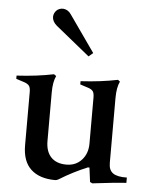

<svg xmlns="http://www.w3.org/2000/svg" viewBox="-53 -778 659 831"><g transform="rotate(5 276.5 -363.0)"><path d="M526 -30V-7Q477 -4 414 4L379 8L369 3L361 -59H354Q291 -33 233 3Q225 8 218 8Q150 8 112.5 -26.5Q75 -61 75 -131V-362Q75 -381 69 -389Q63 -397 49 -402L12 -414V-428Q101 -433 173 -448L183 -441Q170 -415 170 -368V-158Q170 -112 193.5 -87.5Q217 -63 260 -63Q301 -63 326.5 -91Q352 -119 352 -162V-362Q352 -381 346.5 -389Q341 -397 327 -402L290 -414V-428Q378 -433 451 -448L460 -441Q447 -415 447 -368V-86Q447 -55 466 -42Q485 -29 526 -30ZM167 -658Q147 -675 147 -696Q148 -712 159 -723Q170 -734 188 -734Q210 -732 223 -712L334 -554L315 -538Z"/></g></svg>

Font: Ibarra Real Nova SemiBold
Style: Regular
Weight: 600
Designer: Jose Maria Ribagorda & Octavio Pardo
Foundry: Jose Maria Ribagorda
Version: Version 1.014